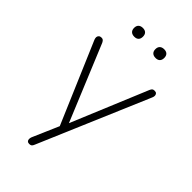

<svg xmlns="http://www.w3.org/2000/svg" viewBox="-262 -762 1027 1027"><g transform="rotate(45 252.0 -248.5)"><path d="M180 186Q171 186 166 181Q161 176 161 168Q161 160 164 152L233 -7V13L33 -455Q29 -465 30 -472.5Q31 -480 36.5 -485Q42 -490 52 -490Q61 -490 65.5 -485.5Q70 -481 74 -473L264 -14H240L431 -473Q435 -482 439.5 -486Q444 -490 454 -490Q464 -490 468.5 -485Q473 -480 473.5 -472.5Q474 -465 470 -456L204 168Q200 178 195 182Q190 186 180 186ZM333 -617Q317 -617 308 -625.5Q299 -634 299 -650Q299 -666 308 -674.5Q317 -683 333 -683Q349 -683 357.5 -674.5Q366 -666 366 -650Q366 -634 357.5 -625.5Q349 -617 333 -617ZM172 -617Q156 -617 147 -625.5Q138 -634 138 -650Q138 -666 147 -674.5Q156 -683 172 -683Q188 -683 196.5 -674.5Q205 -666 205 -650Q205 -634 196.5 -625.5Q188 -617 172 -617Z"/></g></svg>

Font: Nunito ExtraLight
Style: Regular
Weight: 200
Designer: Vernon Adams
Foundry: Vernon Adams
Version: Version 3.602